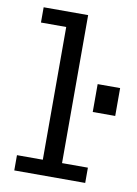

<svg xmlns="http://www.w3.org/2000/svg" viewBox="-78 -715 549 768"><g transform="rotate(10 197.0 -331.5)"><path d="M34.2 0V-62H139.2V-601.1H36.6V-663.1H217.3V-62H322.3V0ZM302.7 -284.7V-397.9H394V-284.7Z"/></g></svg>

Font: Anaheim Medium
Style: Regular
Weight: 500
Version: Version 2.001